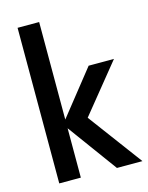

<svg xmlns="http://www.w3.org/2000/svg" viewBox="-114 -822 691 894"><g transform="rotate(-15 232.0 -375.0)"><path d="M59 -750H163V-280L333 -494H455L266 -261L460 0H337L163 -238V0H59Z"/></g></svg>

Font: Cabin Medium
Style: Regular
Weight: 500
Designer: Pablo Impallari
Foundry: Pablo Impallari. http://www.impallari.com Igino Marini. http://www.ikern.com
Version: Version 2.200